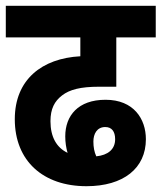

<svg xmlns="http://www.w3.org/2000/svg" viewBox="-20 -642 557 662"><path d="M278 0C406 0 483 -62 483 -162C483 -232 441 -298 344 -298C249 -298 205 -243 205 -172C205 -151 208 -132 213 -115C175 -133 154 -170 154 -224C154 -267 168 -293 194 -313C220 -333 257 -343 322 -343H381V-513H517V-622H0V-513H257V-448C125 -441 31 -368 31 -231C31 -87 129 0 278 0ZM302 -154C302 -180 314 -204 343 -204C365 -204 377 -189 377 -162C377 -127 352 -107 312 -103C305 -118 302 -135 302 -154Z"/></svg>

Font: Noto Sans Devanagari UI Condensed
Style: Bold
Weight: 700
Width: 3
Designer: Jelle Bosma - Monotype Design Team
Foundry: Monotype Imaging Inc.
Version: Version 2.004